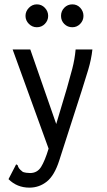

<svg xmlns="http://www.w3.org/2000/svg" viewBox="-20 -687 490 881"><path d="M115 174Q58 174 19 135L49 77L54 67L61 71Q63 79 67.5 85.5Q72 92 85 102Q100 107 118 107Q151 107 168.5 79Q186 51 203 -5L38 -460H119L238 -118L287 -282Q300 -327 311.5 -371Q323 -415 327 -460H404Q399 -414 384.5 -366Q370 -318 355 -271L252 49Q230 118 195 146Q160 174 115 174ZM149 -562Q128 -562 112.5 -577.5Q97 -593 97 -614Q97 -635 112.5 -651Q128 -667 149 -667Q171 -667 186 -651Q201 -635 201 -614Q201 -593 186 -577.5Q171 -562 149 -562ZM312 -562Q290 -562 275 -577Q260 -592 260 -614Q260 -636 275 -651.5Q290 -667 312 -667Q334 -667 348.5 -651Q363 -635 363 -614Q363 -593 348 -577.5Q333 -562 312 -562Z"/></svg>

Font: Inconsolata SemiCondensed Medium
Style: Regular
Weight: 500
Width: 4
Monospace: yes
Designer: Raph Levien, Cyreal, Brenton Simpson
Foundry: Raph Levien, Cyreal, Google
Version: Version 3.001; ttfautohint (v1.8.2.53-6de2)